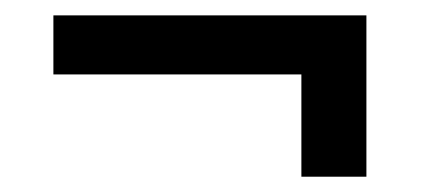

<svg xmlns="http://www.w3.org/2000/svg" viewBox="-20 -358 555 251"><path d="M374 -260.7H49.8V-337.9H459V-127H374Z"/></svg>

Font: Dinish Expanded
Style: Italic
Weight: 400
Width: 7
Italic angle: -12°
Designer: Charles Nix
Foundry: Playbeing
Version: Version 2.005; ttfautohint (v1.8.3)